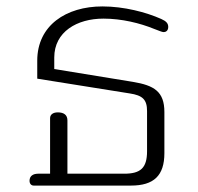

<svg xmlns="http://www.w3.org/2000/svg" viewBox="-20 -578 617 598"><path d="M85 0H388C459 0 492 -31 492 -101V-229C492 -293 460 -312 394 -323L149 -363V-399C149 -479 220 -520 302 -520C359 -520 416 -506 460 -488C477 -482 484 -478 490 -478C496 -478 504 -482 504 -494C504 -505 498 -512 482 -519C435 -540 366 -558 299 -558C186 -558 96 -499 96 -389V-333L384 -287C424 -281 438 -268 438 -232V-107C438 -55 418 -37 367 -37H190V-203C190 -220 179 -228 160 -228C145 -228 136 -221 136 -210V-37H99C83 -37 72 -30 72 -15C72 -5 78 0 85 0Z"/></svg>

Font: Maitree Light
Style: Regular
Weight: 300
Designer: CadsonDemak Team
Foundry: CadsonDemak
Version: Version 1.000;PS 001.000;hotconv 1.0.88;makeotf.lib2.5.64775